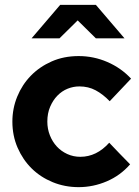

<svg xmlns="http://www.w3.org/2000/svg" viewBox="-20 -761 573 791"><path d="M31 0ZM311 -115Q378 -115 430 -173Q452 -150 473 -128Q494 -106 516 -84Q476 -38 420 -14Q364 10 304 10Q247 10 197 -10.5Q147 -31 110.5 -67Q74 -103 52.5 -152.5Q31 -202 31 -260Q31 -314 51 -363Q71 -412 107 -449Q143 -486 193 -508Q243 -530 304 -530Q366 -530 422.5 -505.5Q479 -481 520 -437Q498 -414 476 -390.5Q454 -367 432 -344Q404 -373 374 -389Q344 -405 307 -405Q282 -405 258.5 -395.5Q235 -386 216.5 -367Q198 -348 186.5 -321Q175 -294 175 -260Q175 -230 185.5 -203.5Q196 -177 214 -157.5Q232 -138 257 -126.5Q282 -115 311 -115ZM375 -603 300 -677 225 -603H110L228 -741H375L493 -603Z"/></svg>

Font: Rosa Sans
Style: Bold
Weight: 700
Designer: Pentagram / MCKL
Foundry: Pentagram / MCKL
Version: Version 1.005;September 16, 2019;FontCreator 11.5.0.2425 64-